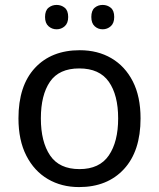

<svg xmlns="http://www.w3.org/2000/svg" viewBox="-20 -750 645 780"><path d="M551 -269Q551 -136 483.5 -63Q416 10 301 10Q230 10 174.5 -22.5Q119 -55 87 -117.5Q55 -180 55 -269Q55 -402 122 -474Q189 -546 304 -546Q377 -546 432.5 -513.5Q488 -481 519.5 -419.5Q551 -358 551 -269ZM146 -269Q146 -174 183.5 -118.5Q221 -63 303 -63Q384 -63 422 -118.5Q460 -174 460 -269Q460 -364 422 -418Q384 -472 302 -472Q220 -472 183 -418Q146 -364 146 -269ZM163 -681Q163 -707 177 -718.5Q191 -730 210 -730Q229 -730 243 -718.5Q257 -707 257 -681Q257 -656 243 -643.5Q229 -631 210 -631Q191 -631 177 -643.5Q163 -656 163 -681ZM351 -681Q351 -707 364.5 -718.5Q378 -730 397 -730Q416 -730 430 -718.5Q444 -707 444 -681Q444 -656 430 -643.5Q416 -631 397 -631Q378 -631 364.5 -643.5Q351 -656 351 -681Z"/></svg>

Font: Noto Sans Gunjala Gondi Semibold
Style: Regular
Weight: 600
Designer: Ek Type
Foundry: Ek Type
Version: Version 1.004; ttfautohint (v1.8.4.7-5d5b)